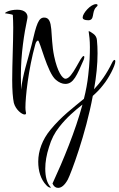

<svg xmlns="http://www.w3.org/2000/svg" viewBox="-20 -492 578 929"><path d="M407 -394C440 -394 422 -434 445 -457C450 -461 452 -464 452 -467C452 -470 450 -472 445 -472C418 -472 380 -427 380 -408C380 -403 382 -400 386 -398C392 -395 399 -394 407 -394ZM99 62C104 62 106 60 106 55C106 51 103 45 103 28C103 -22 117 -156 151 -278C154 -291 161 -296 164 -296C173 -296 209 -140 250 -106C265 -93 281 -86 296 -86C336 -86 352 -128 385 -203C387 -209 388 -213 388 -216C388 -219 387 -221 385 -221C369 -221 331 -111 297 -111C282 -111 258 -144 242 -220C221 -320 242 -407 194 -407C167 -407 157 -379 133 -275C113 -195 90 -133 82 -58V-67C82 -82 81 -101 81 -126C81 -231 97 -330 112 -401C113 -404 113 -408 113 -411C113 -423 104 -445 64 -445C25 -445 4 -431 4 -428C2 -428 39 -423 42 -420C43 -404 44 -382 44 -358C44 -287 39 -182 39 -105C39 -57 42 -17 47 6C56 39 86 62 99 62ZM261 417C276 417 292 406 308 377C324 346 395 157 429 -28C448 -45 465 -62 480 -82C505 -112 538 -174 538 -195C538 -200 537 -202 534 -202C531 -202 527 -198 523 -190C496 -134 466 -93 435 -60C446 -121 452 -181 452 -234C452 -257 451 -278 449 -298C448 -311 442 -321 431 -329C420 -337 413 -341 410 -341C409 -341 409 -341 409 -340C412 -320 415 -297 415 -264C415 -231 414 -188 407 -129C403 -92 396 -53 386 -14C335 29 280 68 224 136C185 183 165 238 165 290C165 335 177 376 204 404C211 412 219 416 224 416C225 416 225 416 226 416C226 415 226 415 226 415C226 415 226 415 226 415C226 415 226 415 226 415C226 415 226 415 226 415C226 415 226 415 226 415C226 414 225 413 223 411C207 392 199 363 199 324C199 292 205 257 217 220C228 182 245 149 267 122C302 77 342 43 379 14C345 141 285 286 234 396C240 410 249 417 261 417Z"/></svg>

Font: Comforter
Style: Regular
Weight: 400
Designer: Robert E. Leuschke
Foundry: Robert E. Leuschke
Version: Version 1.013; ttfautohint (v1.8.3)